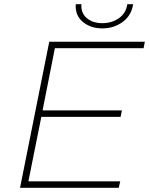

<svg xmlns="http://www.w3.org/2000/svg" viewBox="-20 -900 714 920"><path d="M116 -31H556L549 0H76L216 -700H674L668 -669H243L184 -371H564L558 -340H178ZM470 -764Q414 -764 376.5 -795.5Q339 -827 343 -880H370Q367 -838 395.5 -813.5Q424 -789 471 -789Q516 -789 550 -813Q584 -837 590 -880H618Q610 -826 568 -795Q526 -764 470 -764Z"/></svg>

Font: Montserrat ExtraLight
Style: Italic
Weight: 200
Italic angle: -11.3°
Designer: Julieta Ulanovsky
Foundry: Julieta Ulanovsky
Version: Version 9.000; ttfautohint (v1.8.4.7-5d5b)